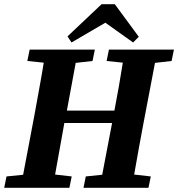

<svg xmlns="http://www.w3.org/2000/svg" viewBox="-22 -893 847 913"><path d="M485 -603 496 -657H805L794 -603L715 -594L661 -311Q649 -249 638 -187Q627 -125 616 -63L695 -54L684 0H375L386 -54L464 -62L511 -308H284Q273 -247 262 -185.5Q251 -124 240 -63L319 -54L308 0H-2L9 -54L88 -62L142 -347Q153 -409 164.5 -471Q176 -533 186 -595L108 -603L119 -657H429L418 -603L338 -594L296 -367H522Q533 -424 543 -481Q553 -538 562 -595ZM524 -873 638 -718 611 -691 479 -785 318 -691 299 -720 461 -873Z"/></svg>

Font: Source Serif Pro
Style: Bold Italic
Weight: 700
Italic angle: -12°
Designer: Frank Grießhammer
Foundry: Adobe Systems Incorporated
Version: Version 3.001;hotconv 1.0.111;makeotfexe 2.5.65597